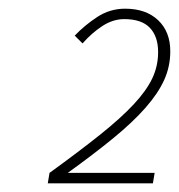

<svg xmlns="http://www.w3.org/2000/svg" viewBox="-20 -832 412 442"><path d="M90 -410 94 -434Q163 -484 210.5 -522Q258 -560 287.5 -591.5Q317 -623 330.5 -651.5Q344 -680 344 -712Q344 -748 325 -768Q306 -788 266 -788Q240 -788 215.5 -772Q191 -756 170 -732L152 -750Q175 -774 204 -793Q233 -812 268 -812Q316 -812 344 -785.5Q372 -759 372 -714Q372 -679 358 -648Q344 -617 315 -584Q286 -551 241.5 -514.5Q197 -478 136 -434H336L332 -410Z"/></svg>

Font: TypoPRO Source Sans Pro
Style: Italic
Weight: 200
Italic angle: -11°
Designer: Paul D. Hunt
Foundry: Adobe Systems Incorporated
Version: Version 1.075;PS 2.000;hotconv 1.0.86;makeotf.lib2.5.63406